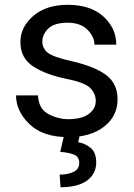

<svg xmlns="http://www.w3.org/2000/svg" viewBox="-20 -558 556 795"><path d="M376.5 -140.1Q376.5 -168.9 355.2 -192.1Q334 -215.3 257.3 -231Q168.9 -249 116.7 -283.4Q64.5 -317.9 64.5 -383.8Q64.5 -446.3 117.9 -492.2Q171.4 -538.1 260.3 -538.1Q355 -538.1 408.2 -489.7Q461.4 -441.4 461.4 -373H371.1Q371.1 -405.8 342.3 -434.8Q313.5 -463.9 260.3 -463.9Q204.1 -463.9 179.7 -439.5Q155.3 -415 155.3 -386.2Q155.3 -357.4 178 -339.6Q200.7 -321.8 274.4 -305.2Q371.6 -283.2 419.2 -247.6Q466.8 -211.9 466.8 -147Q466.8 -77.1 410.9 -33.7Q355 9.8 262.7 9.8Q157.7 9.8 102.1 -43.9Q46.4 -97.7 46.4 -163.1H137.2Q140.1 -106.9 180.4 -85.7Q220.7 -64.5 262.7 -64.5Q317.9 -64.5 347.2 -85.9Q376.5 -107.4 376.5 -140.1ZM244.6 4.9H309.6L303.7 30.8Q332 35.6 355.2 54.2Q378.4 72.8 378.4 115.2Q378.4 161.1 340.8 189.2Q303.2 217.3 230.5 217.3L227.1 165Q260.7 165 284.4 153.8Q308.1 142.6 308.1 116.7Q308.1 92.8 289.3 83.5Q270.5 74.2 229.5 70.8Z"/></svg>

Font: Roboto21382017
Style: Regular
Weight: 400
Designer: Christian Robertson
Foundry: Google
Version: Version 2.138; 2017